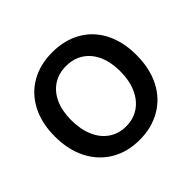

<svg xmlns="http://www.w3.org/2000/svg" viewBox="-173 -936 1153 1153"><g transform="rotate(-45 403.5 -359.0)"><path d="M57 -362Q57 -476 101 -559.5Q145 -643 223 -687Q301 -731 403 -731Q506 -731 584.5 -687Q663 -643 706.5 -559.5Q750 -476 750 -362Q750 -247 706.5 -162.5Q663 -78 584 -32.5Q505 13 403 13Q302 13 223.5 -32.5Q145 -78 101 -163Q57 -248 57 -362ZM612 -362Q612 -479 555.5 -546.5Q499 -614 403 -614Q341 -614 294 -583.5Q247 -553 221.5 -496.5Q196 -440 196 -362Q196 -283 221.5 -224.5Q247 -166 294 -134Q341 -102 403 -102Q466 -102 513 -134Q560 -166 586 -224.5Q612 -283 612 -362Z"/></g></svg>

Font: Nebula Sans Semibold
Style: Regular
Weight: 600
Designer: Paul D. Hunt for Adobe (as Source Sans)
Foundry: Nebula Entertainment & Broadcasting LLC
Version: Version 1.010